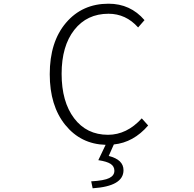

<svg xmlns="http://www.w3.org/2000/svg" viewBox="-20 -762 1040 1027"><path d="M738.3 -128.9 772.5 -90.8Q694.3 0 588.9 10.7L561.5 72.3Q640.6 91.8 640.6 148.4Q640.6 234.4 475.6 245.1L467.8 208Q537.1 204.1 564.5 190.4Q591.8 176.8 591.8 151.4Q591.8 127.9 571.8 114.7Q551.8 101.6 505.9 94.7L544.9 12.7Q412.1 8.8 329.1 -93.8Q246.1 -196.3 246.1 -365.2Q246.1 -538.1 333 -640.1Q419.9 -742.2 560.5 -742.2Q677.7 -742.2 752.9 -654.3L718.8 -615.2Q653.3 -688.5 560.5 -688.5Q445.3 -688.5 377.4 -602.1Q309.6 -515.6 309.6 -367.2Q309.6 -217.8 376.5 -129.4Q443.4 -41 557.6 -41Q658.2 -41 738.3 -128.9Z"/></svg>

Font: GenEi Gothic M Light
Style: Regular
Weight: 300
Designer: o_tamon (Modified); [Source Han Sans]
Ryoko NISHIZUKA  (kana & ideographs); Paul D. Hunt (Latin, Greek & Cyrillic); Wenl
Version: Version 1.1a;Original Version 1.004